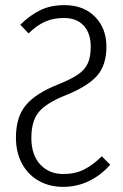

<svg xmlns="http://www.w3.org/2000/svg" viewBox="-20 -716 477 747"><path d="M394 -534Q394 -462 357 -420.5Q320 -379 232 -344Q158 -314 130 -279Q102 -244 102 -180Q102 -113 136.5 -76Q171 -39 226 -39Q272 -39 307 -56.5Q342 -74 376 -108L409 -75Q331 11 225 11Q172 11 130 -13Q88 -37 65 -80.5Q42 -124 42 -180Q42 -262 81.5 -308Q121 -354 205 -387Q255 -407 282.5 -425.5Q310 -444 321.5 -469.5Q333 -495 333 -534Q333 -587 305.5 -616.5Q278 -646 229 -646Q188 -646 156 -632Q124 -618 91 -586L59 -620Q98 -658 138 -677Q178 -696 231 -696Q305 -696 349.5 -651Q394 -606 394 -534Z"/></svg>

Font: Fira Sans Extra Condensed Light
Style: Regular
Weight: 300
Width: 1
Designer: Carrois Corporate & Edenspiekermann AG
Foundry: Carrois Corporate GbR & Edenspiekermann AG
Version: Version 4.203